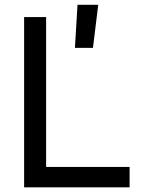

<svg xmlns="http://www.w3.org/2000/svg" viewBox="-20 -800 640 820"><path d="M177 -727V-87H533.5V0H83V-727ZM377 -595.5H300L311 -779.5H399.5Z"/></svg>

Font: SplineSansMono30
Style: Regular
Weight: 400
Designer: Eben Sorkin, Mirko Velimirovic
Foundry: Sorkin Type
Version: Version 1.000